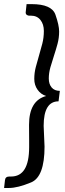

<svg xmlns="http://www.w3.org/2000/svg" viewBox="-28 -787 324 950"><path d="M128.4 -766.6Q228 -766.6 246.3 -714.4Q264.6 -662.1 264.6 -630.9Q264.6 -599.6 256.6 -569.8Q248.5 -540 239 -511.2Q229.5 -482.4 221.4 -454.1Q213.4 -425.8 213.4 -398.4Q213.4 -371.1 227.5 -354.2Q241.7 -337.4 268.1 -337.4L261.7 -285.6Q188 -285.6 188 -164.1L192.4 -61.5Q192.4 87.9 126 115.5Q59.6 143.1 16.6 143.1H-7.8L-3.4 104.5Q-1.5 86.4 18.1 86.4H26.9Q116.2 86.4 116.2 -59.1V-65.4V-92.8L115.7 -169.4Q115.7 -289.1 200.2 -312Q173.8 -320.3 157.7 -343.3Q141.6 -366.2 141.6 -396.5Q141.6 -426.8 149.2 -455.6Q156.7 -484.4 165.3 -513.2Q173.8 -542 181.4 -571.3Q189 -600.6 189 -633.8Q189 -667 172.1 -688.2Q155.3 -709.5 125 -709.5H115.7Q110.8 -709.5 105 -713.1Q99.1 -716.8 99.1 -725.6L103.5 -766.6Z"/></svg>

Font: Lato-Italic
Style: Italic
Weight: 400
Italic angle: -7°
Designer: Lukasz Dziedzic
Foundry: tyPoland Lukasz Dziedzic
Version: Version 1.104; Western+Polish opensource